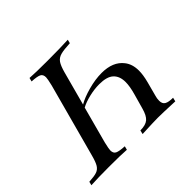

<svg xmlns="http://www.w3.org/2000/svg" viewBox="-134 -639 787 787"><g transform="rotate(-45 259.5 -245.0)"><path d="M429 -48.4Q429 -30.6 440.7 -23.8Q452.4 -16.9 478.2 -16.9L474.2 0Q400 -3.2 375.8 -3.2Q352.4 -3.2 284.7 0L288.7 -16.9Q319.4 -16.9 334.3 -29.4Q349.2 -41.9 358.1 -75L375.8 -137.9Q386.3 -175 386.3 -200Q386.3 -233.9 366.9 -252Q347.6 -270.2 303.2 -270.2Q275 -270.2 244.4 -262.9Q213.7 -255.6 193.5 -244.4L150.8 -85.5Q143.5 -54.8 143.5 -46Q143.5 -29 155.2 -23.4Q166.9 -17.7 197.6 -16.1L193.5 0Q161.3 -2.4 91.1 -2.4Q26.6 -2.4 -12.1 0L-8.1 -16.1Q21.8 -17.7 36.3 -22.6Q50.8 -27.4 59.3 -41.1Q67.7 -54.8 75.8 -85.5L162.1 -404.8Q169.4 -435.5 169.4 -444.4Q169.4 -461.3 157.7 -466.9Q146 -472.6 115.3 -474.2L119.4 -490.3Q151.6 -487.9 221.8 -487.9Q297.6 -487.9 341.1 -490.3L337.1 -474.2Q300.8 -472.6 282.7 -467.7Q264.5 -462.9 254.8 -448.8Q245.2 -434.7 237.1 -404.8L197.6 -258.1Q223.4 -273.4 264.9 -284.7Q306.5 -296 342.7 -296Q408.1 -296 438.7 -256.5Q458.1 -232.3 458.1 -194.4Q458.1 -169.4 449.2 -135.5L433.1 -75Q429 -62.1 429 -48.4Z"/></g></svg>

Font: Playfair Display SC
Style: Italic
Weight: 400
Italic angle: -14°
Designer: Claus Eggers Sørensen
Foundry: Claus Eggers Sørensen
Version: Version 1.202; ttfautohint (v1.6)